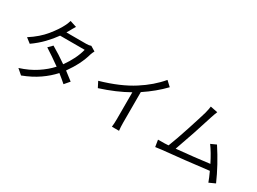

<svg xmlns="http://www.w3.org/2000/svg" viewBox="-42 -1529 3064 2288"><g transform="rotate(30 1490.0 -385.0)"><path d="M536 -785Q508 -740 491 -707L470 -671H741Q782 -671 807 -681L873 -641Q859 -616 849 -587Q809 -439 693 -276Q758 -228 807 -188L748 -119Q702 -160 639 -210Q573 -135 478.5 -69.5Q384 -4 258 44L186 -18Q313 -58 409.5 -121.5Q506 -185 573 -259Q461 -340 361 -403L415 -458Q518 -399 626 -323Q728 -465 762 -600H424Q376 -532 309.5 -463Q243 -394 159 -335L92 -387Q221 -470 299.5 -567Q378 -664 413 -735Q432 -769 445 -814Z M1086 -361Q1351 -437 1523 -548Q1686 -652 1796 -783L1863 -721Q1748 -601 1593 -498V-76Q1593 -19 1599 31H1501Q1507 -19 1507 -76V-446Q1342 -352 1126 -283Z M2147 -111 2197 -114Q2243 -230 2300.5 -407Q2358 -584 2383 -670Q2399 -733 2402 -766L2502 -746Q2487 -712 2468 -653Q2395 -415 2290 -122Q2542 -146 2739 -172Q2676 -298 2617 -377L2692 -411Q2825 -208 2914 -4L2830 34Q2810 -22 2775 -97Q2449 -57 2152 -28Q2114 -24 2069 -17L2054 -110Q2101 -109 2147 -111Z"/></g></svg>

Font: Gothic Nguyen
Style: Regular
Weight: 400
Designer: MORI Takayuki
Version: Version 1.220;July 21, 2023;FontCreator 14.0.0.2814 64-bit